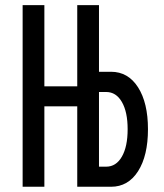

<svg xmlns="http://www.w3.org/2000/svg" viewBox="-20 -713 626 733"><path d="M66.4 0V-693.4H149.4V-383.3H274.9V-693.4H357.9V-439H403.8Q469.2 -439 507.1 -379.6Q544.9 -320.3 544.9 -219.7Q544.9 -118.7 507.1 -59.3Q469.2 0 403.8 0H274.9V-307.1H149.4V0ZM357.9 -76.7H385.3Q423.3 -76.7 445.3 -115Q467.3 -153.3 467.3 -219.7Q467.3 -285.6 445.3 -323.7Q423.3 -361.8 385.3 -361.8H357.9Z"/></svg>

Font: CaskaydiaMono NF SemiLight
Style: Regular
Weight: 350
Designer: Aaron Bell
Foundry: Saja Typeworks
Version: Version 2111.001; ttfautohint (v1.8.4);Nerd Fonts 3.1.1